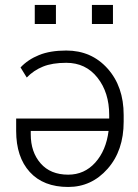

<svg xmlns="http://www.w3.org/2000/svg" viewBox="-20 -741 555 771"><path d="M246.1 -538.1Q347.2 -538.1 411.9 -465.8Q476.6 -393.6 476.6 -279.3V-252.4Q476.6 -136.2 412.1 -63.2Q347.7 9.8 253.9 9.8Q154.3 9.8 99.6 -50.3Q44.9 -110.4 44.9 -215.3V-265.1H418.5V-279.3Q418.5 -369.6 371.3 -429.2Q324.2 -488.8 246.1 -488.8Q189.9 -488.8 152.6 -473.6Q115.2 -458.5 87.4 -429.7L62.5 -470.2Q92.3 -502 137 -520Q181.6 -538.1 246.1 -538.1ZM253.9 -39.6Q318.8 -39.6 362.5 -88.1Q406.2 -136.7 416 -215.3H103.5V-201.2Q103.5 -130.4 143.1 -85Q182.6 -39.6 253.9 -39.6ZM433.6 -644.5H349.1V-721.2H433.6ZM204.6 -644.5H119.6V-721.2H204.6Z"/></svg>

Font: Franko
Style: Light
Weight: 300
Designer: Google
Version: Version 1.200310; 2013